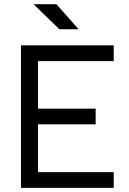

<svg xmlns="http://www.w3.org/2000/svg" viewBox="-20 -914 626 934"><path d="M82 0V-693.4H533.2V-616.7H165V-385.3H445.3V-309.1H165V-76.7H533.2V0ZM269 -771.5 143.1 -893.6H254.4L362.8 -771.5Z"/></svg>

Font: Cascadia Code NF SemiLight
Style: Regular
Weight: 350
Monospace: yes
Designer: Aaron Bell
Foundry: Saja Typeworks
Version: Version 2404.023; ttfautohint (v1.8.4)